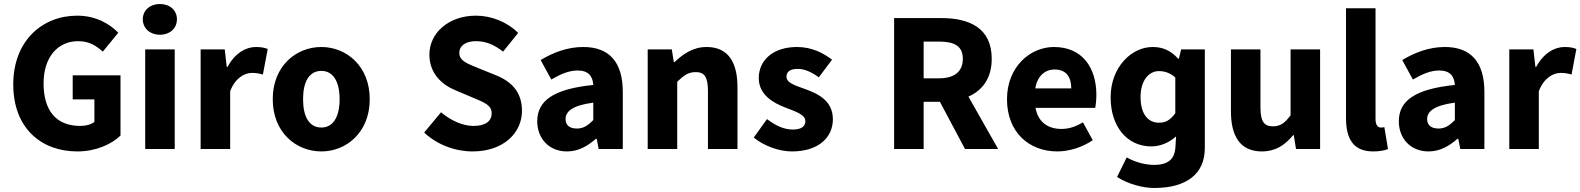

<svg xmlns="http://www.w3.org/2000/svg" viewBox="-20 -742 7869 956"><path d="M365 12C456 12 535 -23 580 -67V-367H342V-247H450V-135C434 -122 407 -115 380 -115C258 -115 197 -193 197 -327C197 -458 268 -537 369 -537C425 -537 459 -514 492 -485L569 -579C526 -623 458 -664 364 -664C190 -664 46 -538 46 -322C46 -103 186 12 365 12Z M703 0H850V-496H703ZM776 -569C826 -569 861 -601 861 -646C861 -691 826 -722 776 -722C727 -722 691 -691 691 -646C691 -601 727 -569 776 -569Z M979 0H1126V-288C1152 -355 1198 -379 1235 -379C1256 -379 1271 -376 1289 -371L1313 -498C1299 -504 1282 -508 1254 -508C1203 -508 1149 -476 1113 -409H1109L1099 -496H979Z M1580 12C1705 12 1821 -83 1821 -248C1821 -413 1705 -508 1580 -508C1454 -508 1338 -413 1338 -248C1338 -83 1454 12 1580 12ZM1580 -107C1519 -107 1489 -162 1489 -248C1489 -334 1519 -389 1580 -389C1640 -389 1671 -334 1671 -248C1671 -162 1640 -107 1580 -107Z M2333 12C2489 12 2579 -82 2579 -190C2579 -282 2529 -335 2450 -367L2366 -401C2310 -424 2267 -438 2267 -478C2267 -515 2299 -537 2350 -537C2402 -537 2442 -518 2485 -485L2560 -578C2504 -634 2425 -664 2350 -664C2214 -664 2118 -578 2118 -470C2118 -375 2182 -319 2249 -292L2334 -256C2391 -232 2428 -219 2428 -178C2428 -139 2398 -115 2337 -115C2283 -115 2223 -143 2176 -183L2092 -82C2158 -20 2248 12 2333 12Z M2803 12C2859 12 2905 -14 2947 -51H2951L2961 0H3081V-284C3081 -436 3011 -508 2884 -508C2806 -508 2735 -481 2672 -443L2725 -346C2773 -374 2814 -391 2856 -391C2910 -391 2931 -363 2934 -319C2738 -299 2655 -242 2655 -138C2655 -54 2712 12 2803 12ZM2853 -102C2818 -102 2796 -117 2796 -149C2796 -187 2830 -217 2934 -231V-144C2908 -118 2886 -102 2853 -102Z M3205 0H3352V-335C3384 -366 3407 -383 3444 -383C3486 -383 3505 -361 3505 -289V0H3652V-308C3652 -432 3606 -508 3498 -508C3431 -508 3381 -473 3339 -433H3335L3325 -496H3205Z M3923 12C4056 12 4127 -58 4127 -148C4127 -239 4056 -274 3993 -297C3942 -316 3896 -328 3896 -360C3896 -385 3914 -399 3952 -399C3987 -399 4021 -383 4057 -357L4123 -445C4080 -477 4024 -508 3948 -508C3833 -508 3758 -445 3758 -353C3758 -271 3829 -230 3889 -207C3940 -187 3990 -172 3990 -139C3990 -113 3971 -97 3927 -97C3885 -97 3844 -115 3799 -149L3733 -57C3783 -16 3858 12 3923 12Z M4432 0H4579V-235H4660L4785 0H4950L4802 -261C4872 -292 4918 -353 4918 -449C4918 -604 4805 -652 4667 -652H4432ZM4579 -352V-535H4655C4732 -535 4774 -513 4774 -449C4774 -385 4732 -352 4655 -352Z M5245 12C5304 12 5370 -9 5421 -44L5372 -133C5336 -111 5302 -100 5265 -100C5199 -100 5149 -133 5136 -205H5433C5436 -217 5439 -244 5439 -270C5439 -405 5369 -508 5228 -508C5109 -508 4994 -409 4994 -248C4994 -84 5103 12 5245 12ZM5135 -302C5145 -365 5185 -396 5231 -396C5290 -396 5314 -357 5314 -302Z M5727 194C5888 194 5979 124 5979 -5V-496H5861L5850 -450H5846C5809 -491 5769 -508 5719 -508C5615 -508 5510 -409 5510 -257C5510 -114 5590 -13 5713 -13C5759 -13 5803 -33 5836 -63L5832 -1C5827 46 5800 79 5727 79C5687 79 5637 68 5590 42L5542 139C5599 176 5673 194 5727 194ZM5751 -131C5694 -131 5659 -177 5659 -259C5659 -342 5701 -388 5750 -388C5777 -388 5806 -380 5832 -356V-178C5806 -143 5783 -131 5751 -131Z M6263 12C6331 12 6377 -19 6419 -69H6422L6433 0H6553V-496H6406V-168C6377 -129 6355 -113 6318 -113C6275 -113 6256 -136 6256 -207V-496H6109V-188C6109 -64 6155 12 6263 12Z M6817 12C6850 12 6875 7 6891 0L6873 -109C6865 -107 6861 -107 6855 -107C6843 -107 6829 -117 6829 -148V-701H6682V-154C6682 -54 6716 12 6817 12Z M7093 12C7149 12 7195 -14 7237 -51H7241L7251 0H7371V-284C7371 -436 7301 -508 7174 -508C7096 -508 7025 -481 6962 -443L7015 -346C7063 -374 7104 -391 7146 -391C7200 -391 7221 -363 7224 -319C7028 -299 6945 -242 6945 -138C6945 -54 7002 12 7093 12ZM7143 -102C7108 -102 7086 -117 7086 -149C7086 -187 7120 -217 7224 -231V-144C7198 -118 7176 -102 7143 -102Z M7495 0H7642V-288C7668 -355 7714 -379 7751 -379C7772 -379 7787 -376 7805 -371L7829 -498C7815 -504 7798 -508 7770 -508C7719 -508 7665 -476 7629 -409H7625L7615 -496H7495Z"/></svg>

Font: Giro Sans Regular
Style: Bold
Weight: 700
Designer: Paul D. Hunt
Foundry: Adobe Systems Incorporated
Version: Version 1.000;PS 1.0;hotconv 1.0.88;makeotf.lib2.5.647800